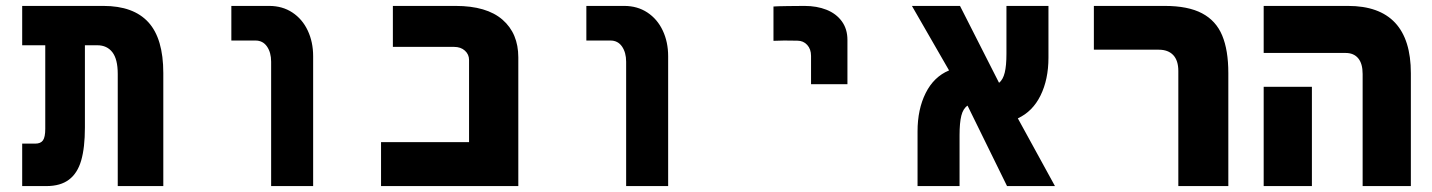

<svg xmlns="http://www.w3.org/2000/svg" viewBox="-20 -629 4840 649"><path d="M309 -476H267V-198Q267 -130 254.5 -86.8Q242 -43.5 213.2 -21.8Q184.5 0 136.5 0H55V-143.5H99Q117.5 -143.5 125.2 -154.5Q133 -165.5 133 -193.5V-476H55V-609H329.5Q431 -609 481.5 -553.8Q532 -498.5 532 -382V0H378V-379Q378 -429 359.8 -452.5Q341.5 -476 309 -476Z M843.5 -492H762V-609H890Q934.5 -609 968.2 -586.8Q1002 -564.5 1020.2 -525.8Q1038.5 -487 1038.5 -439V0H896.5V-420.5Q896.5 -451.5 882.5 -471.8Q868.5 -492 843.5 -492Z M1268 -148.5H1565.5V-426.5Q1565.5 -445 1551.5 -457.8Q1537.5 -470.5 1515 -470.5H1308V-609H1520Q1625 -609 1678.5 -562.5Q1732 -516 1732 -435V0H1268Z M2043.5 -492H1962V-609H2090Q2134.5 -609 2168.2 -586.8Q2202 -564.5 2220.2 -525.8Q2238.5 -487 2238.5 -439V0H2096.5V-420.5Q2096.5 -451.5 2082.5 -471.8Q2068.5 -492 2043.5 -492Z M2699.5 -609Q2682 -609 2643.2 -608.5Q2604.5 -608 2594.5 -607V-491Q2616.5 -492 2630.5 -492L2675 -491.5Q2695.5 -491.5 2708.5 -477.2Q2721.5 -463 2721.5 -440V-344.5H2844.5V-494Q2844.5 -531 2825.5 -557Q2806.5 -583 2773.8 -596Q2741 -609 2699.5 -609Z M3223.5 -172V0H3081.5V-185Q3081.5 -259.5 3109 -314.5Q3136.5 -369.5 3188 -391L3062.5 -609H3225L3357 -349Q3370.5 -360 3376.2 -383.5Q3382 -407 3382 -447V-609H3524V-434Q3524 -360.5 3497.2 -306.2Q3470.5 -252 3420.5 -229L3546 0H3384L3250.5 -272Q3235.5 -262 3229.5 -238Q3223.5 -214 3223.5 -172Z M3897 -461H3677.5V-609H3917Q3996 -609 4043.2 -584Q4090.5 -559 4111.2 -509.2Q4132 -459.5 4132 -382V0H3963V-389Q3963 -424.5 3945.8 -442.8Q3928.5 -461 3897 -461Z M4528.5 -450H4251.5V-609H4536.5Q4642.5 -609 4695.8 -552Q4749 -495 4749 -381.5V0H4586V-379Q4586 -414 4571 -432Q4556 -450 4528.5 -450ZM4251.5 -335.5H4414.5V0H4251.5Z"/></svg>

Font: JuliaMono Black
Style: Regular
Weight: 900
Monospace: yes
Designer: cormullion
Foundry: corm
Version: Version 0.054; ttfautohint (v1.8.4)